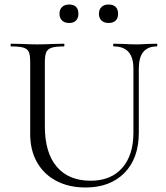

<svg xmlns="http://www.w3.org/2000/svg" viewBox="-20 -819 738 852"><path d="M485 -613Q482 -613 482 -619Q482 -625 485 -625L528 -624Q564 -622 585 -622Q602 -622 634 -624L676 -625Q678 -625 678 -619Q678 -613 676 -613Q596 -613 596 -515V-231Q596 -116 532 -51.5Q468 13 360 13Q286 13 230.5 -16Q175 -45 144.5 -98.5Q114 -152 114 -224V-544Q114 -574 108 -588Q102 -602 84.5 -607.5Q67 -613 29 -613Q27 -613 27 -619Q27 -625 29 -625L78 -624Q120 -622 146 -622Q173 -622 217 -624L263 -625Q266 -625 266 -619Q266 -613 263 -613Q226 -613 208.5 -607Q191 -601 185 -586.5Q179 -572 179 -542V-259Q179 -141 232 -79Q285 -17 382 -17Q472 -17 522 -73.5Q572 -130 572 -230V-515Q572 -613 485 -613ZM244 -758Q244 -777 255.5 -788Q267 -799 287 -799Q307 -799 317.5 -788.5Q328 -778 328 -758Q328 -739 317.5 -728Q307 -717 287 -717Q267 -717 255.5 -728Q244 -739 244 -758ZM419 -758Q419 -777 430.5 -788Q442 -799 462 -799Q482 -799 493 -788.5Q504 -778 504 -758Q504 -738 493 -727.5Q482 -717 462 -717Q442 -717 430.5 -728Q419 -739 419 -758Z"/></svg>

Font: Cormorant
Style: Regular
Weight: 400
Designer: Christian Thalmann (Catharsis Fonts)
Foundry: Catharsis Fonts
Version: Version 4.000